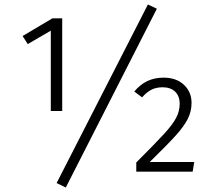

<svg xmlns="http://www.w3.org/2000/svg" viewBox="-20 -767 954 858"><path d="M258 -271H207V-630L104 -570L81 -606L214 -685H258ZM681 -728 274 71 233 51 641 -747ZM836 -307Q836 -269 819 -235.5Q802 -202 765 -161Q728 -120 649 -43H848L841 0H589V-41Q675 -127 713.5 -169Q752 -211 767.5 -241Q783 -271 783 -303Q783 -338 762.5 -357.5Q742 -377 707 -377Q678 -377 656.5 -366Q635 -355 615 -332L580 -358Q607 -390 639 -405Q671 -420 711 -420Q768 -420 802 -388Q836 -356 836 -307Z"/></svg>

Font: Fira Sans Light
Style: Regular
Weight: 300
Designer: bBox Type GmbH & Carrois Corporate GbR & Edenspiekermann AG
Foundry: bBox Type GmbH & Carrois Corporate GbR & Edenspiekermann AG
Version: Version 4.301